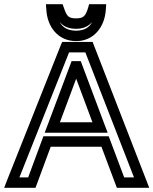

<svg xmlns="http://www.w3.org/2000/svg" viewBox="-78 -875 735 920"><path d="M624 -9 372 -658 366 -674H349H237H220L213 -658L-45 -9L-58 25H-22H75H92L98 9L165 -172H408L476 9L482 25H500H601H637L624 -9ZM564 -25H517L449 -206L443 -222H426H148H130L124 -206L57 -25H15L253 -624H331L564 -25ZM365 -289H209L287 -498L365 -289ZM425 -273 315 -566 309 -582H292H283H265L259 -566L149 -273L136 -239H173H402H438L425 -273ZM287 -787C249 -787 242 -798 228 -838L222 -855H205H169H142L144 -829C148 -748 199 -678 287 -678C374 -678 424 -749 429 -828L431 -855H405H368H349L344 -837C332 -799 323 -787 287 -787ZM287 -737C323 -737 347 -750 364 -770C350 -743 325 -728 287 -728C247 -728 222 -743 208 -770C224 -750 248 -737 287 -737Z"/></svg>

Font: Gamestation DisplayOutline
Style: Regular
Weight: 400
Designer: Jonas Hecksher
Foundry: Jonas Hecksher, Playtypeª, e-types AS
Version: Version 1.003